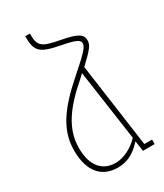

<svg xmlns="http://www.w3.org/2000/svg" viewBox="-193 -836 789 923"><g transform="rotate(-30 201.5 -375.0)"><path d="M323 0H388V-25H345L280 -490C344 -549 358 -569 358 -592C358 -630 330 -643 248 -659C146 -678 134 -691 134 -760H108C108 -674 127 -657 241 -635C315 -621 331 -610 331 -592C331 -574 313 -552 220 -471C95 -361 37 -276 37 -166C37 -44 96 10 179 10C232 10 273 -12 312 -55H315ZM63 -165C63 -268 121 -352 236 -451C243 -458 250 -464 256 -470L312 -79C276 -39 223 -15 182 -15C112 -15 63 -61 63 -165Z"/></g></svg>

Font: Noto Sans Armenian Condensed Thin
Style: Regular
Weight: 100
Width: 3
Designer: Monotype Design Team
Foundry: Monotype Imaging Inc.
Version: Version 2.008